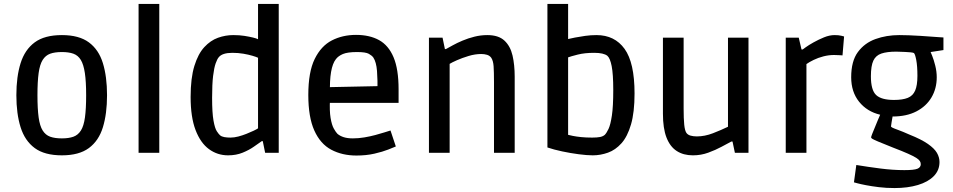

<svg xmlns="http://www.w3.org/2000/svg" viewBox="-20 -775 4832 974"><path d="M294 13Q206 13 156 -24Q106 -61 84.5 -129.5Q63 -198 63 -292Q63 -386 84.5 -454.5Q106 -523 156 -560Q206 -597 294 -597Q381 -597 431 -560Q481 -523 502 -454.5Q523 -386 523 -292Q523 -198 502 -129.5Q481 -61 431 -24Q381 13 294 13ZM294 -73Q329 -73 352.5 -81.5Q376 -90 390.5 -113Q405 -136 411 -179.5Q417 -223 417 -292Q417 -361 410.5 -404.5Q404 -448 390 -471Q376 -494 352.5 -502.5Q329 -511 294 -511Q258 -511 234.5 -502.5Q211 -494 196.5 -471Q182 -448 176 -404.5Q170 -361 170 -292Q170 -223 176 -179.5Q182 -136 196.5 -113Q211 -90 234.5 -81.5Q258 -73 294 -73Z M683 0V-755H788V0Z M1137 13Q1083 13 1040 -18.5Q997 -50 972 -115.5Q947 -181 947 -283Q947 -379 966 -440.5Q985 -502 1016.5 -536Q1048 -570 1086 -583.5Q1124 -597 1163 -597Q1195 -597 1220 -593Q1245 -589 1263.5 -584.5Q1282 -580 1289 -576V-755H1394V0H1325L1313 -59H1308Q1292 -48 1268 -31Q1244 -14 1211 -0.5Q1178 13 1137 13ZM1149 -77Q1168 -77 1189 -82.5Q1210 -88 1230 -96Q1250 -104 1266 -111.5Q1282 -119 1289 -124V-482Q1281 -486 1261 -492Q1241 -498 1214.5 -502.5Q1188 -507 1159 -507Q1108 -507 1090 -485Q1082 -476 1074 -453.5Q1066 -431 1061 -389.5Q1056 -348 1056 -279Q1056 -203 1063 -163.5Q1070 -124 1080 -109Q1090 -94 1096 -89Q1104 -82 1118 -79.5Q1132 -77 1149 -77Z M1788 14Q1716 14 1660.5 -15.5Q1605 -45 1574.5 -113Q1544 -181 1544 -293Q1544 -410 1576.5 -476Q1609 -542 1663.5 -570Q1718 -598 1786 -598Q1855 -598 1903 -571.5Q1951 -545 1976.5 -484.5Q2002 -424 2002 -322V-253H1605L1654 -270Q1651 -213 1657 -177Q1663 -141 1673.5 -122.5Q1684 -104 1692 -96Q1705 -85 1724 -79Q1743 -73 1770 -73Q1799 -73 1828.5 -78Q1858 -83 1884 -90Q1910 -97 1930.5 -103.5Q1951 -110 1961 -113L1988 -32Q1979 -28 1950 -16.5Q1921 -5 1879.5 4.5Q1838 14 1788 14ZM1654 -301 1606 -332 1943 -339 1895 -306Q1896 -370 1892.5 -415Q1889 -460 1874 -483Q1867 -493 1851 -502Q1835 -511 1791 -511Q1743 -511 1719.5 -501Q1696 -491 1684 -475Q1650 -432 1654 -301Z M2156 0V-584H2225L2237 -526H2242Q2255 -533 2276.5 -545Q2298 -557 2326.5 -569Q2355 -581 2387 -589Q2419 -597 2452 -597Q2509 -597 2539 -569Q2569 -541 2580 -493.5Q2591 -446 2591 -386V0H2486V-357Q2486 -411 2484 -439Q2482 -467 2472 -482Q2464 -493 2450.5 -497Q2437 -501 2421 -501Q2390 -501 2357 -491Q2324 -481 2298 -469.5Q2272 -458 2261 -451V0Z M2987 13Q2958 13 2916 7.5Q2874 2 2831.5 -7Q2789 -16 2757 -27V-755H2862V-577Q2874 -580 2897 -584.5Q2920 -589 2948.5 -593Q2977 -597 3006 -597Q3098 -597 3148.5 -527Q3199 -457 3199 -301Q3199 -205 3181 -143.5Q3163 -82 3132.5 -48Q3102 -14 3064 -0.5Q3026 13 2987 13ZM2984 -77Q3009 -77 3024 -80Q3039 -83 3048 -91Q3057 -100 3067 -121Q3077 -142 3084 -188.5Q3091 -235 3091 -318Q3091 -399 3083 -439.5Q3075 -480 3061 -492Q3042 -507 2994 -507Q2946 -507 2910.5 -498Q2875 -489 2862 -484V-91Q2869 -89 2886.5 -85.5Q2904 -82 2928.5 -79.5Q2953 -77 2984 -77Z M3495 13Q3447 13 3413 -9Q3379 -31 3361 -77.5Q3343 -124 3343 -198V-584H3448V-224Q3448 -173 3451 -143Q3454 -113 3462 -101Q3469 -91 3483 -87Q3497 -83 3515 -83Q3555 -83 3596.5 -99Q3638 -115 3673 -132V-584H3777V0H3708L3696 -57H3690Q3671 -47 3640.5 -30.5Q3610 -14 3573 -0.5Q3536 13 3495 13Z M3966 0V-584H4032L4046 -524H4052Q4052 -524 4067 -535Q4082 -546 4107 -560Q4132 -574 4160 -585.5Q4188 -597 4214 -597Q4235 -597 4248.5 -593.5Q4262 -590 4262 -590L4254 -494Q4254 -494 4239.5 -495Q4225 -496 4211 -496Q4184 -496 4157 -489Q4130 -482 4107.5 -471Q4085 -460 4071 -450V0Z M4518 179Q4476 179 4439 174.5Q4402 170 4373.5 164.5Q4345 159 4328.5 154.5Q4312 150 4312 150L4324 62Q4385 72 4447.5 80Q4510 88 4568 88Q4617 88 4634 81Q4651 74 4651 58Q4651 49 4646 41.5Q4641 34 4627.5 25.5Q4614 17 4586 4.5Q4558 -8 4511 -26Q4458 -47 4434.5 -57Q4411 -67 4405 -71Q4399 -75 4399 -78Q4399 -81 4404.5 -95.5Q4410 -110 4418 -128.5Q4426 -147 4433 -165Q4440 -183 4445 -193Q4378 -209 4338 -259Q4298 -309 4298 -383Q4298 -465 4332 -511Q4366 -557 4421.5 -577Q4477 -597 4542 -597Q4562 -597 4591 -596Q4620 -595 4650 -593Q4680 -591 4706.5 -589Q4733 -587 4749.5 -586Q4766 -585 4766 -585V-521L4701 -511Q4701 -511 4709 -491.5Q4717 -472 4724.5 -442Q4732 -412 4732 -383Q4732 -326 4705.5 -281Q4679 -236 4629 -210Q4579 -184 4508 -184Q4506 -173 4503 -155Q4500 -137 4500 -134Q4500 -131 4508 -127Q4516 -123 4537 -115.5Q4558 -108 4594 -92Q4654 -68 4687 -45Q4720 -22 4733 0.5Q4746 23 4746 47Q4746 89 4717 118.5Q4688 148 4636.5 163.5Q4585 179 4518 179ZM4515 -268Q4559 -268 4585 -278.5Q4611 -289 4622.5 -315.5Q4634 -342 4634 -390Q4634 -440 4628 -471Q4622 -502 4616 -506Q4613 -508 4600 -509.5Q4587 -511 4571 -511.5Q4555 -512 4542 -512.5Q4529 -513 4526 -513Q4480 -513 4451.5 -503.5Q4423 -494 4410.5 -467.5Q4398 -441 4398 -388Q4398 -318 4424.5 -293Q4451 -268 4515 -268Z"/></svg>

Font: Ruda SemiBold
Style: Regular
Weight: 600
Designer: Mariela Monsalve and Angelina Sanchez
Foundry: Mariela Monsalve and Angelina Sanchez
Version: Version 2.001